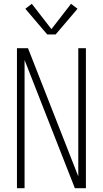

<svg xmlns="http://www.w3.org/2000/svg" viewBox="-20 -988 540 1008"><path d="M69 0V-735H127L391 -62V-735H431V0H373L109 -673V0ZM272 -807H228L113 -942L147 -968L250 -835L353 -968L387 -942Z"/></svg>

Font: Iosevka SS04 Extralight
Style: Regular
Weight: 200
Monospace: yes
Designer: Belleve Invis
Foundry: Belleve Invis
Version: Version 19.0.0; ttfautohint (v1.8.4)